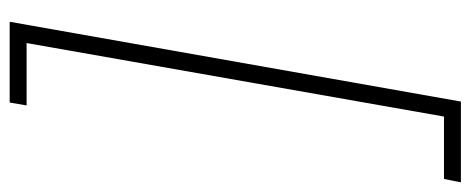

<svg xmlns="http://www.w3.org/2000/svg" viewBox="-308 -548 973 397"><g transform="rotate(90 178.5 -349.5)"><path d="M190 -816H357L350 -781H221L69 82H198L192 117H25Z"/></g></svg>

Font: Chakra Petch ExtraLight
Style: Italic
Weight: 275
Italic angle: -10°
Designer: Katatrad Aksorn Co.,Ltd.
Foundry: Cadson Demak Co.,Ltd.
Version: Version 1.000; ttfautohint (v1.6)